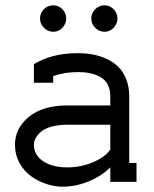

<svg xmlns="http://www.w3.org/2000/svg" viewBox="-20 -681 575 719"><path d="M336.4 -646.5Q351.1 -661.1 371.1 -661.1Q391.1 -661.1 405.5 -646.5Q419.9 -631.8 419.9 -611.8Q419.9 -591.8 405.5 -576.9Q391.1 -562 371.1 -562Q351.1 -562 336.4 -576.9Q321.8 -591.8 321.8 -611.8Q321.8 -631.8 336.4 -646.5ZM144.5 -646.5Q159.2 -661.1 179.2 -661.1Q199.2 -661.1 213.6 -646.5Q228 -631.8 228 -611.8Q228 -591.8 213.6 -576.9Q199.2 -562 179.2 -562Q159.2 -562 144.5 -576.9Q129.9 -591.8 129.9 -611.8Q129.9 -631.8 144.5 -646.5ZM231.9 -213.9Q197.8 -213.9 172.1 -206.5Q146.5 -199.2 133.1 -187.3Q119.6 -175.3 113.3 -163.1Q106.9 -150.9 106.9 -139.2Q106.9 -100.6 141.4 -77.4Q175.8 -54.2 231.9 -54.2Q283.2 -54.2 328.9 -73.7Q374.5 -93.3 393.1 -121.1V-213.9ZM491.2 0H393.1V-54.2Q358.9 -20.5 310.8 -1.2Q262.7 18.1 213.9 18.1Q184.6 18.1 154.1 8.1Q123.5 -2 96.9 -20.8Q70.3 -39.6 53.2 -70.6Q36.1 -101.6 36.1 -139.2Q36.1 -200.7 88.1 -243.4Q140.1 -286.1 231.9 -286.1H393.1V-320.8Q393.1 -347.2 382.6 -365.7Q372.1 -384.3 353.8 -393.8Q335.4 -403.3 315.7 -407.2Q295.9 -411.1 272 -411.1Q222.2 -411.1 179.2 -396V-371.1H106.9V-440.9L127.9 -452.1Q189 -481.9 272 -481.9Q299.3 -481.9 325 -477.5Q350.6 -473.1 376.5 -461.7Q402.3 -450.2 421.1 -432.6Q439.9 -415 451.9 -386.2Q463.9 -357.4 463.9 -320.8V-70.8H491.2Z"/></svg>

Font: Rawengulk
Style: Bold
Weight: 700
Version: Version 0.92